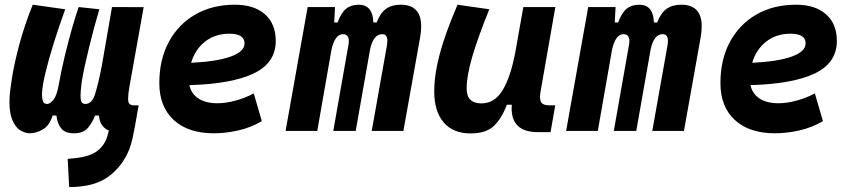

<svg xmlns="http://www.w3.org/2000/svg" viewBox="-20 -547 3556 802"><path d="M269 234.4 262.7 116.7Q336.4 111.8 370.6 93.5Q404.8 75.2 421.4 40Q425.3 32.2 428.7 21Q432.1 9.8 434.6 -2Q418.9 -7.8 407.5 -22.2Q396 -36.6 393.1 -64.5H377Q365.2 -33.2 346.2 -11.7Q327.1 9.8 288.1 9.8Q252 9.8 235.6 -10.7Q219.2 -31.2 215.8 -64.5H199.7Q187 -22.9 159.4 -6.6Q131.8 9.8 104 9.8Q85.4 9.8 64.9 -2.4Q44.4 -14.6 31.2 -46.9Q19.5 -74.2 19.5 -121.1Q19.5 -129.9 20 -138.7Q21 -163.6 30 -221.4Q39.1 -279.3 60.1 -358.9Q81.1 -438.5 116.7 -527.3L252.4 -508.3Q227.5 -439.9 205.3 -369.4Q183.1 -298.8 169.2 -240.5Q155.3 -182.1 155.3 -150.4Q155.3 -136.7 159.2 -124.8Q163.1 -112.8 176.8 -112.8Q189.9 -112.8 203.9 -130.9Q217.8 -148.9 225.6 -194.3Q236.3 -254.4 251.2 -315.7Q266.1 -377 281.2 -429.9Q296.4 -482.9 308.6 -517.6L395 -508.3Q385.3 -476.1 374 -434.6Q362.8 -393.1 352.3 -350.1Q341.8 -307.1 333.5 -268.8Q325.2 -230.5 321.3 -204.1Q316.4 -168 316.4 -147.5Q316.4 -139.6 316.9 -134.3Q318.8 -112.8 336.4 -112.8Q363.3 -112.8 376 -150.6Q388.7 -188.5 405.3 -272L447.8 -517.6L580.1 -517.1L521 -187Q515.1 -154.3 515.1 -135.3Q515.1 -130.4 515.6 -126.5Q517.1 -106.9 539.6 -106.9H559.1L543.9 -21Q539.1 5.9 533.7 30.3Q528.3 54.7 520.5 75.2Q493.2 146 433.6 190.2Q374 234.4 269 234.4Z M887.7 -115.7Q922.9 -115.7 962.9 -126.5Q1002.9 -137.2 1040 -156.7L1073.7 -41Q1027.3 -13.7 974.6 -2Q921.9 9.8 873.5 9.8Q766.1 9.8 705.8 -45.7Q645.5 -101.1 645.5 -199.7Q645.5 -298.3 685.1 -371.8Q724.6 -445.3 795.7 -486.3Q866.7 -527.3 961.4 -527.3Q1041.5 -527.3 1086.7 -487.3Q1131.8 -447.3 1131.8 -376Q1131.8 -284.2 1039.8 -240.2Q947.8 -196.3 771 -191.4Q778.8 -155.3 809.1 -135.5Q839.4 -115.7 887.7 -115.7ZM778.3 -284.7Q884.3 -289.6 942.9 -310.5Q1001.5 -331.5 1001.5 -365.7Q1001.5 -406.2 938 -406.2Q878.9 -406.2 836.9 -373.5Q794.9 -340.8 778.3 -284.7Z M1379.4 -517.6 1376 -453.1H1390.1Q1404.8 -493.2 1425.5 -510.3Q1446.3 -527.3 1478.5 -527.3Q1537.1 -527.3 1539.6 -453.1H1553.2Q1568.8 -493.7 1593 -510.5Q1617.2 -527.3 1653.8 -527.3Q1739.3 -527.3 1739.3 -437Q1739.3 -416.5 1734.9 -390.6L1665 0H1532.7L1596.7 -359.4Q1598.1 -369.1 1598.1 -376.5Q1598.1 -404.3 1576.2 -404.3Q1539.6 -404.3 1525.9 -340.8L1465.8 0H1372.1L1435.5 -359.4Q1437 -368.2 1437 -375.5Q1437 -404.3 1412.1 -404.3Q1379.4 -404.3 1364.7 -339.8L1305.2 0H1172.9L1265.1 -517.6Z M1944.8 10.3Q1872.6 10.3 1833.3 -35.6Q1793.9 -81.5 1793.9 -164.6Q1793.9 -235.8 1816.9 -321.8Q1839.8 -407.7 1891.1 -527.3L2023.9 -508.3Q1974.6 -386.2 1951.9 -307.6Q1929.2 -229 1929.2 -176.8Q1929.2 -115.2 1991.2 -115.2Q2045.4 -115.2 2078.9 -169.4Q2112.3 -223.6 2131.8 -325.7V-325.2L2166 -517.6H2299.8L2238.3 -166.5Q2235.8 -152.3 2235.8 -142.1Q2235.8 -127 2240.7 -119.6Q2249 -106.9 2275.9 -106.9H2299.3L2279.8 4.9H2226.6Q2117.2 4.9 2117.2 -94.2Q2117.2 -101.6 2117.7 -109.4H2097.2Q2076.2 -53.2 2043.7 -21.5Q2011.2 10.3 1944.8 10.3Z M2551.3 -517.6 2547.9 -453.1H2562Q2576.7 -493.2 2597.4 -510.3Q2618.2 -527.3 2650.4 -527.3Q2709 -527.3 2711.4 -453.1H2725.1Q2740.7 -493.7 2764.9 -510.5Q2789.1 -527.3 2825.7 -527.3Q2911.1 -527.3 2911.1 -437Q2911.1 -416.5 2906.7 -390.6L2836.9 0H2704.6L2768.6 -359.4Q2770 -369.1 2770 -376.5Q2770 -404.3 2748 -404.3Q2711.4 -404.3 2697.8 -340.8L2637.7 0H2543.9L2607.4 -359.4Q2608.9 -368.2 2608.9 -375.5Q2608.9 -404.3 2584 -404.3Q2551.3 -404.3 2536.6 -339.8L2477.1 0H2344.7L2437 -517.6Z M3231.4 -115.7Q3266.6 -115.7 3306.6 -126.5Q3346.7 -137.2 3383.8 -156.7L3417.5 -41Q3371.1 -13.7 3318.4 -2Q3265.6 9.8 3217.3 9.8Q3109.9 9.8 3049.6 -45.7Q2989.3 -101.1 2989.3 -199.7Q2989.3 -298.3 3028.8 -371.8Q3068.4 -445.3 3139.4 -486.3Q3210.4 -527.3 3305.2 -527.3Q3385.3 -527.3 3430.4 -487.3Q3475.6 -447.3 3475.6 -376Q3475.6 -284.2 3383.5 -240.2Q3291.5 -196.3 3114.7 -191.4Q3122.6 -155.3 3152.8 -135.5Q3183.1 -115.7 3231.4 -115.7ZM3122.1 -284.7Q3228 -289.6 3286.6 -310.5Q3345.2 -331.5 3345.2 -365.7Q3345.2 -406.2 3281.7 -406.2Q3222.7 -406.2 3180.7 -373.5Q3138.7 -340.8 3122.1 -284.7Z"/></svg>

Font: CaskaydiaCove NFP
Style: Bold Italic
Weight: 700
Italic angle: -10°
Designer: Aaron Bell
Foundry: Saja Typeworks
Version: Version 2111.001; VTT 6.35;Nerd Fonts 3.1.1